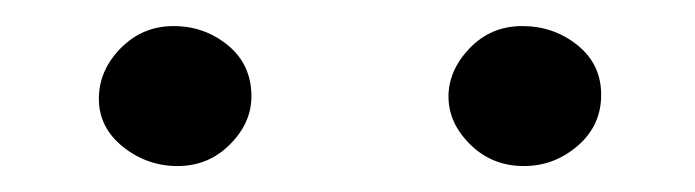

<svg xmlns="http://www.w3.org/2000/svg" viewBox="-20 -795 536 148"><path d="M383.8 -667Q359.4 -667 342.5 -683.6Q325.7 -700.2 325.7 -720.5Q325.7 -740.7 342 -757.8Q358.4 -774.9 382.6 -774.9Q406.7 -774.9 425 -760.3Q443.4 -745.6 443.4 -721.9Q443.4 -698.2 425.3 -682.6Q407.2 -667 383.8 -667ZM173.8 -720.7Q173.8 -700.2 157.2 -683.6Q140.6 -667 116.9 -667Q93.3 -667 74.7 -681.9Q56.2 -696.8 56.2 -718.8Q56.2 -740.7 73 -757.8Q89.8 -774.9 113.8 -774.9Q137.7 -774.9 155.8 -760Q173.8 -745.1 173.8 -720.7Z"/></svg>

Font: Corben
Style: Regular
Weight: 400
Designer: vernon adams
Foundry: vernon adams
Version: Version 1.101